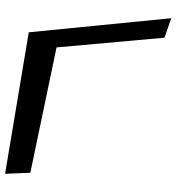

<svg xmlns="http://www.w3.org/2000/svg" viewBox="-85 -752 766 835"><g transform="rotate(5 298.5 -334.5)"><path d="M607 -616 629 -703 17 -588 -32 34 77 20 143 -533Z"/></g></svg>

Font: Gamestation Warped
Style: Italic
Weight: 400
Designer: Jonas Hecksher
Foundry: Jonas Hecksher, Playtypeª, e-types AS
Version: Version 1.003